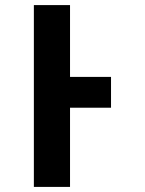

<svg xmlns="http://www.w3.org/2000/svg" viewBox="-20 -734 570 754"><path d="M113 0V-714H255V-432H416V-311H255V0Z"/></svg>

Font: Noto Sans Mono Condensed
Style: Bold
Weight: 700
Width: 3
Designer: Monotype Design Team
Foundry: Monotype Imaging Inc.
Version: Version 2.014